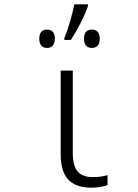

<svg xmlns="http://www.w3.org/2000/svg" viewBox="-20 -859 640 889"><path d="M261 -147V-532H317V-151Q317 -92 339 -65.5Q361 -39 409 -39Q447 -39 478 -48V-2Q465 3 444 6.5Q423 10 402 10Q333 10 297 -26.5Q261 -63 261 -147ZM278 -683Q292 -716 304.5 -759.5Q317 -803 324 -839H387V-830Q376 -797 353.5 -753Q331 -709 308 -674H278ZM162 -680Q162 -722 198 -722Q216 -722 225 -711Q234 -700 234 -680Q234 -660 225 -648.5Q216 -637 198 -637Q180 -637 171 -648Q162 -659 162 -680ZM369 -680Q369 -722 406 -722Q423 -722 432.5 -711Q442 -700 442 -680Q442 -660 432.5 -648.5Q423 -637 406 -637Q369 -637 369 -680Z"/></svg>

Font: Noto Sans Mono UI Light
Style: Regular
Weight: 300
Monospace: yes
Designer: Monotype Design team
Foundry: Monotype Imaging Inc.
Version: Version 1.000